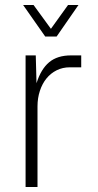

<svg xmlns="http://www.w3.org/2000/svg" viewBox="-20 -753 396 773"><path d="M83 0V-530H124L127 -418Q145 -475 178 -502.5Q211 -530 266 -530H307V-482H261Q232 -482 208 -470Q184 -458 167 -437Q150 -416 140.5 -387Q131 -358 131 -325V0ZM73 -733H115L185 -637L254 -733H296L208 -606H162Z"/></svg>

Font: Geist ExtLt
Style: Regular
Weight: 400
Designer: Basement.studio, Andrés Briganti, Mateo Zaragoza
Foundry: Basement.studio, Vercel, Andrés Briganti, Guido Ferreyra, Mateo Zaragoza
Version: Version 1.401